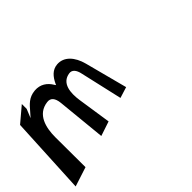

<svg xmlns="http://www.w3.org/2000/svg" viewBox="-122 -793 1006 1006"><g transform="rotate(-45 380.5 -290.5)"><path d="M-30 -30 78 -65 77 -288C77 -357 95 -438 177 -448C205 -452 221 -433 225 -394L252 -122L333 -149L305 -335C296 -396 301 -464 366 -473C388 -476 404 -459 411 -424L464 -192L525 -211L463 -447C446 -512 407 -555 354 -551C316 -548 293 -521 276 -485L273 -478L268 -485C248 -519 217 -540 175 -537C126 -533 104 -505 78 -475L56 -450L76 -499V-535L-8 -464Z"/></g></svg>

Font: Charger Slice
Style: Regular
Weight: 400
Designer: Jasper
Foundry: Cannot Into Space Fonts
Version: Version 1.1